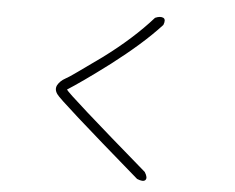

<svg xmlns="http://www.w3.org/2000/svg" viewBox="-54 -813 1107 905"><g transform="rotate(5 500.0 -360.5)"><path d="M686 -713Q640 -663 582.5 -612.5Q525 -562 457 -510Q388 -458 339 -423.5Q290 -389 260 -370Q272 -349 659 -15Q676 12 665 23Q655 33 626 21Q230 -321 217 -344Q201 -366 212 -387Q217 -396 226 -405Q235 -414 248 -421Q262 -428 302.5 -457Q343 -486 413 -536Q551 -638 644 -743Q669 -754 684 -746Q696 -738 686 -713Z"/></g></svg>

Font: Yomogi
Style: Regular
Weight: 400
Designer: satsuyako
Foundry: satsuyako
Version: Version 3.100